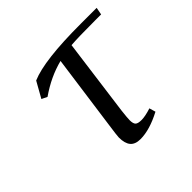

<svg xmlns="http://www.w3.org/2000/svg" viewBox="-120 -561 688 688"><g transform="rotate(-45 224.5 -217.0)"><path d="M78.1 -348.1 111.8 -408.2Q183.1 -439 367.2 -439H449.2L443.8 -411.1H413.1Q328.1 -411.1 291 -408.2L252 -116.2Q248 -81.5 248 -70.8Q248 -53.2 254.4 -47.1Q260.7 -41 278.8 -41Q297.9 -41 328.1 -50.8L335 -26.9Q274.4 4.9 228 4.9Q201.2 4.9 189 -9.8Q176.8 -24.4 176.8 -54.2Q176.8 -62.5 184.1 -113.8L223.1 -396Q159.2 -379.9 99.1 -337.9Z"/></g></svg>

Font: Dehuti Alt
Style: Italic
Weight: 400
Version: Version 1.2